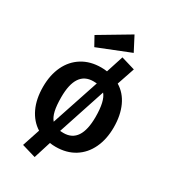

<svg xmlns="http://www.w3.org/2000/svg" viewBox="-226 -929 1037 1172"><g transform="rotate(30 292.0 -343.5)"><path d="M541 -265Q541 -182 511 -118.5Q481 -55 425 -20Q369 15 292 15Q271 15 251 12L213 133L115 104L156 -20Q102 -54 72.5 -116.5Q43 -179 43 -265Q43 -348 73 -411Q103 -474 159.5 -509Q216 -544 293 -544Q314 -544 334 -541L373 -662L470 -633L428 -509Q483 -476 512 -413Q541 -350 541 -265ZM171 -265Q171 -206 179.5 -169.5Q188 -133 206 -112L317 -446Q310 -447 293 -447Q171 -447 171 -265ZM413 -265Q413 -377 378 -417L268 -83Q276 -82 292 -82Q413 -82 413 -265ZM419 -720 193 -630 157 -695 367 -820Z"/></g></svg>

Font: Fira Sans Medium
Style: Regular
Weight: 500
Designer: bBox Type GmbH & Carrois Corporate GbR & Edenspiekermann AG
Foundry: bBox Type GmbH & Carrois Corporate GbR & Edenspiekermann AG
Version: Version 4.301